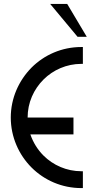

<svg xmlns="http://www.w3.org/2000/svg" viewBox="-20 -950 463 980"><path d="M395 -710C296 -710 206 -670 141 -605C76 -539 35 -449 35 -350C35 -251 76 -160 141 -95C206 -30 296 10 395 10H403V-76H395C320 -76 251 -107 202 -156C172 -186 149 -223 135 -264H355V-350H121C121 -426 152 -494 202 -544C251 -593 320 -624 395 -624H403V-710ZM323 -930H236L376 -762H423Z"/></svg>

Font: Radis Sans
Style: Regular
Weight: 400
Designer: Gaël Goy
Foundry: Gaël Goy
Version: 1.0